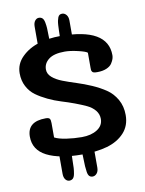

<svg xmlns="http://www.w3.org/2000/svg" viewBox="-85 -800 658 873"><g transform="rotate(-10 244.0 -363.5)"><path d="M138.7 -116.2 195.3 -117.2Q194.3 -102.5 194.1 -77.6Q193.8 -52.7 193.1 -40.3Q192.4 -27.8 189.7 -13.4Q187 1 180.7 7.1Q174.3 13.2 164.1 13.2Q153.8 13.2 146.2 3.7Q138.7 -5.9 138.7 -23.4ZM242.7 -116.7H299.3V-23.4Q299.3 -6.3 291 3.4Q282.7 13.2 271.5 13.2Q262.2 13.2 256.3 7.3Q250.5 1.5 248.3 -12.7Q246.1 -26.9 245.4 -39.1Q244.6 -51.3 244.1 -76.4Q243.7 -101.6 242.7 -116.7ZM186.5 -609.9 129.9 -610.8V-703.6Q129.9 -721.2 137.5 -730.7Q145 -740.2 155.3 -740.2Q165.5 -740.2 171.9 -734.1Q178.2 -728 180.9 -713.6Q183.6 -699.2 184.3 -686.5Q185.1 -673.8 185.3 -649.2Q185.5 -624.5 186.5 -609.9ZM290.5 -610.4H233.9Q234.4 -623 234.9 -639.6Q235.4 -656.2 235.6 -667.5Q235.8 -678.7 236.6 -691.2Q237.3 -703.6 239 -711.7Q240.7 -719.7 243.4 -726.8Q246.1 -733.9 251 -737.1Q255.9 -740.2 262.7 -740.2Q273.9 -740.2 282.2 -730.5Q290.5 -720.7 290.5 -703.6ZM467.8 -236.3Q467.8 -187 437.7 -154.5Q407.7 -122.1 358.4 -107.9Q309.1 -93.8 241.7 -93.8Q138.2 -93.8 79.8 -123.5Q21.5 -153.3 21.5 -214.8Q21.5 -284.7 106.9 -284.7Q120.6 -284.7 125 -279.3Q129.4 -273.9 129.4 -258.8V-192.4Q147.5 -182.6 182.9 -177.2Q218.3 -171.9 254.4 -171.9Q297.4 -171.9 325.4 -189.7Q353.5 -207.5 353.5 -238.8Q353.5 -260.7 339.4 -278.1Q325.2 -295.4 302.2 -306.2Q279.3 -316.9 249.8 -327.9Q220.2 -338.9 189.7 -348.1Q159.2 -357.4 129.6 -371.6Q100.1 -385.7 77.1 -402.3Q54.2 -418.9 40 -445.8Q25.9 -472.7 25.9 -506.3Q25.9 -549.8 58.1 -581.5Q90.3 -613.3 137 -627.4Q183.6 -641.6 236.8 -641.6Q455.6 -641.6 455.6 -514.6Q455.6 -506.8 452.9 -498Q450.2 -489.3 442.6 -477.5Q435.1 -465.8 417.5 -458.3Q399.9 -450.7 374.5 -450.7Q364.7 -450.7 359.1 -452.1Q353.5 -453.6 351.1 -457.5Q348.6 -461.4 348.1 -465.1Q347.7 -468.8 347.7 -476.6V-544.9Q340.8 -551.8 305.4 -560.1Q270 -568.4 244.6 -568.4Q194.8 -568.4 170.7 -549.8Q146.5 -531.2 146.5 -502.9Q146.5 -482.4 164.3 -466.8Q182.1 -451.2 210.4 -440.2Q238.8 -429.2 272.9 -418.5Q307.1 -407.7 341.3 -392.8Q375.5 -377.9 403.8 -358.9Q432.1 -339.8 450 -308.3Q467.8 -276.9 467.8 -236.3Z"/></g></svg>

Font: Coustard
Style: Regular
Weight: 400
Foundry: vernon adams
Version: Version 1.001